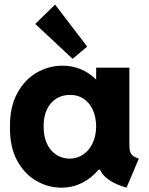

<svg xmlns="http://www.w3.org/2000/svg" viewBox="-20 -826 660 853"><path d="M424.3 -72.3H418Q386.2 -34.2 343.8 -13.2Q301.3 7.8 252.9 7.8Q193.8 7.8 140.9 -22.7Q87.9 -53.2 55.4 -114Q22.9 -174.8 24.4 -261.7Q22.9 -347.7 55.4 -409.4Q87.9 -471.2 142.1 -502.7Q196.3 -534.2 257.8 -534.2Q300.8 -534.2 338.6 -518.6Q376.5 -502.9 405.8 -473.6H407.2V-525.4H554.7V-191.4Q554.2 -167 557.6 -154.3Q561 -141.6 569.6 -134.8Q578.1 -127.9 596.7 -121.1L542 7.8Q446.8 -20 424.3 -72.3ZM407.2 -264.6Q406.7 -307.6 391.6 -339.4Q376.5 -371.1 350.6 -387.9Q324.7 -404.8 292 -404.3Q257.3 -404.8 230.2 -387.9Q203.1 -371.1 188.2 -339.1Q173.3 -307.1 173.8 -264.6Q173.3 -221.7 187.7 -189.5Q202.1 -157.2 228.5 -139.4Q254.9 -121.6 289.1 -121.1Q322.8 -121.6 349.4 -139.4Q376 -157.2 391.4 -189.7Q406.7 -222.2 407.2 -264.6ZM136.7 -719.7 224.6 -805.7 367.2 -619.1 302.7 -564.5Z"/></svg>

Font: Reddit Sans Strawberry ExBold
Style: Regular
Weight: 800
Designer: Stephen Hutchings
Foundry: Reddit
Version: Version 1.013